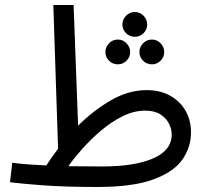

<svg xmlns="http://www.w3.org/2000/svg" viewBox="-20 -734 828 767"><path d="M369 13Q244 13 155 6.5Q66 0 20 -6L29 -84Q56 -80 90 -77.5Q124 -75 165 -73Q187 -107 212 -140L193 -714H274L292 -232Q352 -292 422.5 -333Q493 -374 566 -374Q620 -374 660 -351.5Q700 -329 721.5 -291Q743 -253 743 -205Q743 -146 708.5 -96.5Q674 -47 592 -17Q510 13 369 13ZM560 -292Q514 -292 468.5 -269Q423 -246 382 -211Q341 -176 307.5 -138Q274 -100 253 -70Q284 -70 317.5 -69.5Q351 -69 387 -69Q519 -69 592.5 -101.5Q666 -134 666 -197Q666 -218 655 -240Q644 -262 621 -277Q598 -292 560 -292ZM519 -587Q498 -587 483.5 -601.5Q469 -616 469 -636Q469 -656 483.5 -671Q498 -686 519 -686Q539 -686 553.5 -671Q568 -656 568 -636Q568 -616 553.5 -601.5Q539 -587 519 -587ZM451 -477Q430 -477 415.5 -491.5Q401 -506 401 -526Q401 -546 415.5 -561Q430 -576 451 -576Q471 -576 485.5 -561Q500 -546 500 -526Q500 -506 485.5 -491.5Q471 -477 451 -477ZM587 -477Q566 -477 551.5 -491.5Q537 -506 537 -526Q537 -546 551.5 -561Q566 -576 587 -576Q607 -576 621.5 -561Q636 -546 636 -526Q636 -506 621.5 -491.5Q607 -477 587 -477Z"/></svg>

Font: Noto IKEA Arabic
Style: Regular
Weight: 400
Designer: Monotype Design Team
Foundry: Monotype Imaging Inc.
Version: Version 1.200